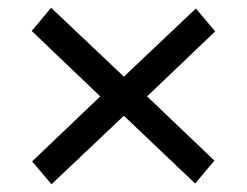

<svg xmlns="http://www.w3.org/2000/svg" viewBox="-20 -546 638 496"><path d="M113 -70 63 -129 239 -297 62 -466 112 -526 300 -348 486 -524 536 -465 360 -297 534 -131 484 -72 300 -247Z"/></svg>

Font: Georama ExtraExtended
Style: Regular
Weight: 400
Width: 8
Designer: Jean-Baptiste Levee
Foundry: Production Type
Version: Version 1.000